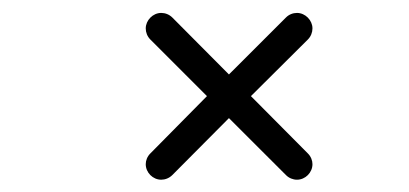

<svg xmlns="http://www.w3.org/2000/svg" viewBox="-20 -390 645 303"><path d="M448.7 -369.6C442.4 -369.6 436 -367.2 431.2 -362.3L341.3 -272.5L252 -362.3C247.1 -367.2 240.7 -369.6 234.4 -369.6C221.2 -369.6 210 -357.9 210 -345.2C210 -338.9 212.4 -332.5 217.3 -327.6L306.6 -238.3L217.3 -147.9C212.4 -143.1 210 -136.7 210 -130.9C210 -117.7 221.2 -106.4 234.4 -106.4C240.7 -106.4 247.1 -108.9 252 -113.8L341.3 -203.6L431.2 -113.8C436 -108.9 442.4 -106.4 448.7 -106.4C461.9 -106.4 473.1 -117.7 473.1 -130.9C473.1 -136.7 470.7 -143.1 465.8 -147.9L376 -238.3L465.8 -327.6C470.7 -332.5 473.1 -338.9 473.1 -345.2C473.1 -357.9 461.9 -369.6 448.7 -369.6Z"/></svg>

Font: Cutive Mono
Style: Regular
Weight: 400
Monospace: yes
Designer: Vernon Adams
Foundry: Vernon Adams
Version: Version 1.002